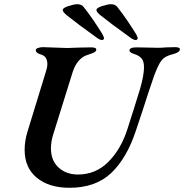

<svg xmlns="http://www.w3.org/2000/svg" viewBox="-20 -878 875 912"><path d="M97 -166Q97 -209 111 -254L199 -541Q205 -559 205 -573Q205 -610 175 -619Q149 -626 150 -641Q151 -647 161.5 -650.5Q172 -654 185 -654Q202 -654 240 -652Q280 -650 299 -650Q316 -650 358 -652L414 -653Q440 -653 437 -640Q435 -633 427 -629Q419 -625 407 -621Q395 -617 387 -614Q369 -607 352 -587Q335 -567 324 -532L232 -237Q222 -204 222 -173Q222 -115 258.5 -82Q295 -49 350 -49Q435 -49 495 -109.5Q555 -170 585 -264Q617 -363 646 -458Q664 -522 664 -558Q664 -584 655 -597Q646 -610 627 -618Q623 -619 614 -622.5Q605 -626 600 -629.5Q595 -633 595 -638Q595 -653 628 -653L685 -652Q700 -651 729 -651Q748 -651 772 -653L812 -654Q838 -654 834 -641Q831 -628 799 -620Q776 -614 762.5 -605Q749 -596 738 -577Q727 -558 713 -521Q683 -434 658 -355L625 -256Q582 -126 508 -56Q434 14 310 14Q213 14 155 -33.5Q97 -81 97 -166ZM474 -695V-697Q474 -701 467 -715Q420 -791 378 -844Q368 -858 347 -858Q332 -858 304.5 -849Q277 -840 278 -830Q279 -824 283 -819Q287 -814 294 -808Q346 -766 441 -698Q455 -688 464 -688Q472 -688 474 -695ZM634 -695V-697Q634 -701 627 -715Q580 -791 538 -844Q528 -858 507 -858Q492 -858 464.5 -849Q437 -840 438 -830Q439 -824 443 -819Q447 -814 454 -808Q506 -766 601 -698Q615 -688 624 -688Q632 -688 634 -695Z"/></svg>

Font: EB Garamond SemiBold
Style: Italic
Weight: 600
Italic angle: -17.2°
Designer: Georg Duffner and Octavio Pardo
Foundry: Georg Duffner
Version: Version 1.000